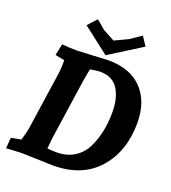

<svg xmlns="http://www.w3.org/2000/svg" viewBox="-164 -1049 1046 1175"><g transform="rotate(20 359.0 -461.5)"><path d="M214 -705 416 -715Q561 -715 637.5 -633.5Q714 -552 714 -415Q714 -229 610 -111.5Q506 6 317 6L108 0L12 5L17 -65L82 -77Q101 -143 103 -163L154 -512Q162 -556 162 -606V-623L101 -635L117 -710Q167 -705 214 -705ZM393 -632Q375 -632 329 -624Q329 -623 322 -587.5Q315 -552 314 -542L263 -193Q255 -146 250 -80Q277 -77 310 -77Q377 -77 426 -108Q475 -139 500 -192Q548 -292 548 -423Q548 -517 511 -574.5Q474 -632 393 -632ZM563 -929 601 -871 389 -738 217 -871 270 -929 328 -880 404 -839 491 -880Z"/></g></svg>

Font: Andada SC
Style: Bold Italic
Weight: 700
Italic angle: -8.29999°
Designer: Carolina Giovagnoli
Foundry: Carolina Giovagnoli
Version: Version 1.003